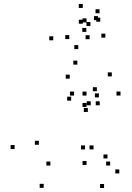

<svg xmlns="http://www.w3.org/2000/svg" viewBox="-20 -917 660 959"><path d="M404.6 -170.6V-190.6H384.6V-170.6ZM447.2 -170.6V-190.6H427.2V-170.6ZM478.2 -391.1V-411.1H458.2V-391.1ZM433.1 -391.1V-411.1H413.1V-391.1ZM231.6 -90.1V-110.1H211.6V-90.1ZM174.2 -193.9V-213.9H154.2V-193.9ZM335.4 -414.2V-434.2H315.4V-414.2ZM412.1 -382.8V-402.8H392.1V-382.8ZM412.1 -439.6V-459.6H392.1V-439.6ZM349.8 -439.6V-459.6H329.8V-439.6ZM418.7 -357.8V-377.8H398.7V-357.8ZM474 -430.5V-450.5H454V-430.5ZM328.3 -524.2V-544.2H308.3V-524.2ZM53 -172.5V-192.5H33V-172.5ZM198.2 21.2V1.2H178.2V21.2ZM575.9 -50.7V-70.7H555.9V-50.7ZM516.8 -125.5V-145.5H496.8V-125.5ZM530.2 -90.2V-110.2H510.2V-90.2ZM581.9 -439.8V-459.8H561.9V-439.8ZM538.4 -535.4V-555.4H518.4V-535.4ZM463.7 -461.4V-481.4H443.7V-461.4ZM412.2 -93V-113H392.2V-93ZM499.8 22V2H479.8V22ZM506.2 -729V-749H486.2V-729ZM469.3 -816.5V-836.5H449.3V-816.5ZM412.2 -805.2V-825.2H392.2V-805.2ZM411.1 -757.7V-777.7H391.1V-757.7ZM427.5 -721.2V-741.2H407.5V-721.2ZM371 -671.7V-691.7H351V-671.7ZM325.9 -721.8V-741.8H305.9V-721.8ZM393.6 -798.6V-818.6H373.6V-798.6ZM431.8 -787.1V-807.1H411.8V-787.1ZM480.8 -808.5V-828.5H460.8V-808.5ZM477.2 -850.9V-870.9H457.2V-850.9ZM393.4 -877.4V-897.4H373.4V-877.4ZM246 -715.7V-735.7H226V-715.7ZM366.3 -594.2V-614.2H346.3V-594.2Z"/></svg>

Font: Monaspace Radon Dots Var
Style: Regular
Weight: 400
Designer: Riley Cran and the Lettermatic Team
Version: Version 1.100 (Monaspace Radon Dots)